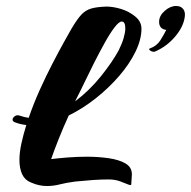

<svg xmlns="http://www.w3.org/2000/svg" viewBox="-20 -619 638 642"><path d="M137 3Q125 3 112 0.5Q99 -2 83 -9Q63 -17 54 -36.5Q45 -56 45 -84Q45 -109 51.5 -139Q58 -169 68 -201Q48 -203 30 -210Q22 -213 22 -219Q22 -225 29.5 -230.5Q37 -236 47 -232Q61 -227 76 -225Q92 -272 113 -318.5Q134 -365 155.5 -406.5Q177 -448 194 -478.5Q211 -509 219 -523Q238 -555 252 -570Q266 -585 285 -590.5Q304 -596 336 -597Q358 -597 385 -589Q411 -581 432 -564Q453 -547 453 -523Q453 -487 433 -446Q413 -405 378.5 -365Q344 -325 300.5 -290.5Q257 -256 210 -233Q192 -194 176.5 -155Q161 -116 151 -87Q175 -90 206.5 -92.5Q238 -95 271 -95Q309 -95 343.5 -90Q378 -85 399.5 -72.5Q421 -60 421 -36Q421 -29 420 -20Q419 -11 419 -5V-3Q419 2 409 -2Q399 -6 382 -12.5Q365 -19 343 -19Q318 -19 289.5 -17Q261 -15 232 -12Q201 -8 180 -2.5Q159 3 137 3ZM231 -280Q279 -316 317.5 -364Q356 -412 377 -451Q388 -473 393.5 -492Q399 -511 399 -524Q399 -547 387 -547Q378 -547 363 -527.5Q348 -508 330.5 -476.5Q313 -445 295.5 -410.5Q278 -376 263 -344.5Q248 -313 238 -294ZM494 -446Q487 -446 481.5 -450.5Q476 -455 481 -457Q504 -465 516 -484Q528 -503 536 -519Q512 -522 512 -546Q512 -566 530.5 -582.5Q549 -599 569 -599Q584 -599 592 -589.5Q600 -580 598 -564Q594 -530 565.5 -496.5Q537 -463 497 -446Z"/></svg>

Font: Praise
Style: Regular
Weight: 400
Designer: Robert E. Leuschke
Foundry: Robert E. Leuschke
Version: Version 1.100; ttfautohint (v1.8.3)